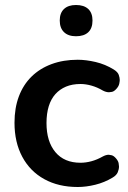

<svg xmlns="http://www.w3.org/2000/svg" viewBox="-20 -738 512 768"><path d="M291 10Q214 10 157 -21.5Q100 -53 69 -111Q38 -169 38 -247Q38 -306 55.5 -352.5Q73 -399 106 -431.5Q139 -464 186 -481.5Q233 -499 291 -499Q324 -499 362.5 -490Q401 -481 435 -460Q451 -450 455 -438.5Q459 -427 459 -418Q459 -413 457 -403Q455 -393 445.5 -382.5Q436 -372 427.5 -370.5Q419 -369 416 -369Q404 -369 391 -376Q369 -389 346 -395.5Q323 -402 302 -402Q269 -402 244 -391.5Q219 -381 201.5 -361.5Q184 -342 175 -313Q166 -284 166 -246Q166 -172 201.5 -129.5Q237 -87 302 -87Q323 -87 345.5 -93Q368 -99 391 -112Q404 -119 415 -119Q418 -119 426.5 -117Q435 -115 444 -104.5Q453 -94 454.5 -85Q456 -76 456 -72Q456 -61 451 -49Q446 -37 431 -28Q398 -8 361 1Q324 10 291 10ZM284 -593Q253 -593 236 -609.5Q219 -626 219 -656Q219 -686 236 -702Q253 -718 284 -718Q316 -718 333 -702Q350 -686 350 -656Q350 -625 333 -609Q316 -593 284 -593Z"/></svg>

Font: Nunito
Style: Bold
Weight: 700
Designer: Vernon Adams
Foundry: Vernon Adams
Version: Version 3.602